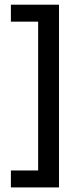

<svg xmlns="http://www.w3.org/2000/svg" viewBox="-20 -696 349 838"><path d="M237.5 122H27.5V48H146.5V-601.5H27.5V-675.5H237.5Z"/></svg>

Font: Anek Tamil Medium
Style: Regular
Weight: 500
Designer: Aadarsh Rajan (Tamil), Yesha Goshar (Latin)
Foundry: Ek Type
Version: Version 1.003